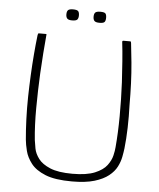

<svg xmlns="http://www.w3.org/2000/svg" viewBox="-55 -847 745 900"><g transform="rotate(5 317.0 -397.0)"><path d="M317 5Q237 5 191.5 -13.5Q146 -32 124 -60.5Q102 -89 94.5 -119Q87 -149 85 -171Q81 -214 79 -266.5Q77 -319 78 -373Q79 -423 81.5 -474Q84 -525 88 -573.5Q92 -622 97 -664Q97 -666 98.5 -669.5Q100 -673 101 -673Q110 -673 117.5 -673Q125 -673 134 -673Q137 -673 138 -672Q139 -671 138 -667Q134 -627 131 -582Q128 -537 125 -487Q121 -406 120.5 -323.5Q120 -241 127 -173Q129 -157 133.5 -133.5Q138 -110 155.5 -86.5Q173 -63 211 -47Q249 -31 316 -31Q383 -31 421.5 -47Q460 -63 477.5 -86.5Q495 -110 500.5 -133.5Q506 -157 507 -173Q513 -240 513.5 -319.5Q514 -399 510 -479Q507 -530 503.5 -577.5Q500 -625 495 -667Q495 -671 496.5 -672Q498 -673 500 -673Q509 -673 516.5 -673Q524 -673 533 -673Q535 -673 536 -669.5Q537 -666 537 -664Q542 -622 546.5 -574.5Q551 -527 553 -477Q555 -427 555 -377Q557 -321 555.5 -268Q554 -215 549 -171Q547 -154 542.5 -130.5Q538 -107 526 -83.5Q514 -60 489 -40Q464 -20 422.5 -7.5Q381 5 317 5ZM282 -773Q282 -760 276.5 -753.5Q271 -747 252 -747Q235 -747 229 -753.5Q223 -760 223 -773Q223 -787 229 -793Q235 -799 252 -799Q271 -799 276.5 -793Q282 -787 282 -773ZM410 -773Q410 -760 405 -753.5Q400 -747 381 -747Q363 -747 357 -753.5Q351 -760 351 -773Q351 -787 357 -793Q363 -799 381 -799Q400 -799 405 -793Q410 -787 410 -773Z"/></g></svg>

Font: Glory ExtraLight
Style: Regular
Weight: 250
Version: Version 1.011